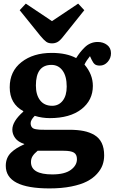

<svg xmlns="http://www.w3.org/2000/svg" viewBox="-20 -822 649 1071"><path d="M270 -580.1Q250.5 -580.1 238 -588.9Q225.6 -597.7 205.1 -622.1L89.8 -765.1L124 -801.8L270 -704.1L416 -801.8L450.2 -765.1L329.1 -613.8Q313.5 -594.2 300 -587.2Q286.6 -580.1 270 -580.1ZM255.9 229Q12.2 229 12.2 103Q12.2 80.1 19.8 61.5Q27.3 43 42.2 28.8Q57.1 14.6 74.2 4.2Q91.3 -6.3 115.2 -17.1V-19Q80.6 -30.3 64.7 -52Q48.8 -73.7 48.8 -99.1Q48.8 -145 109.9 -199.2V-202.1Q34.2 -243.2 34.2 -335Q34.2 -424.3 99.9 -475.6Q165.5 -526.9 268.1 -526.9Q351.1 -526.9 404.8 -498Q417 -517.1 426.8 -529.5Q436.5 -542 451.7 -557.1Q466.8 -572.3 485.4 -580.1Q503.9 -587.9 524.9 -587.9Q555.7 -587.9 577.4 -571.3Q599.1 -554.7 599.1 -524.9Q599.1 -497.6 580.8 -476.8Q562.5 -456.1 537.1 -456.1Q518.1 -456.1 508.8 -463.6Q499.5 -471.2 491.2 -488.8L481.9 -508.8Q461.9 -484.4 451.2 -461.9Q498 -407.2 498 -342.8Q498 -262.7 434.1 -212.9Q370.1 -163.1 257.8 -163.1Q214.8 -163.1 173.8 -175.8Q150.9 -152.8 150.9 -134.8Q150.9 -124.5 154.5 -117.4Q158.2 -110.4 163.8 -106.7Q169.4 -103 180.4 -101.1Q191.4 -99.1 200.9 -98.6Q210.4 -98.1 227.1 -98.1H367.2Q412.6 -98.1 446.5 -91.3Q480.5 -84.5 507.1 -68.6Q533.7 -52.7 547.4 -24.4Q561 3.9 561 44.9Q561 73.2 552 98.4Q543 123.5 521 147.9Q499 172.4 465.1 189.9Q431.2 207.5 377.4 218.3Q323.7 229 255.9 229ZM271 -231.9Q307.6 -231.9 329.8 -260.3Q352.1 -288.6 352.1 -338.9Q352.1 -397 328.9 -428.5Q305.7 -460 267.1 -460Q180.2 -460 180.2 -345.2Q180.2 -292.5 203.9 -262.2Q227.5 -231.9 271 -231.9ZM272 150.9Q340.8 150.9 375 125.7Q409.2 100.6 409.2 65.9Q409.2 39.6 392.3 29.3Q375.5 19 335 19H189.9Q170.9 34.7 161.9 48.8Q152.8 63 152.8 82Q152.8 150.9 272 150.9Z"/></svg>

Font: Literata Book
Style: Bold
Weight: 700
Designer: Latin by Veronika Burian and Jose Scaglione. Greek by Irene Vlachou. Cyrillic by Vera Evstafieva
Foundry: TypeTogether
Version: Version 2.003;PS 002.003;hotconv 1.0.88;makeotf.lib2.5.64775